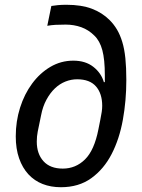

<svg xmlns="http://www.w3.org/2000/svg" viewBox="-20 -772 596 804"><path d="M235 12Q193 12 158.5 -1.5Q124 -15 99 -42Q74 -69 60 -109Q46 -149 46 -201Q46 -264 64 -321Q82 -378 114.5 -422Q147 -466 191 -492Q235 -518 287 -518Q338 -518 371 -492Q404 -466 415 -428H419V-457Q419 -523 408.5 -562Q398 -601 375 -623Q351 -647 320.5 -658Q290 -669 255 -669Q230 -669 212.5 -668Q195 -667 178 -664L195 -747Q207 -749 222.5 -750.5Q238 -752 258 -752Q321 -752 364.5 -735.5Q408 -719 439 -688Q457 -670 470 -648Q483 -626 492 -596.5Q501 -567 505 -528Q509 -489 509 -437Q509 -351 494.5 -270.5Q480 -190 447.5 -127Q415 -64 362.5 -26Q310 12 235 12ZM243 -66Q297 -66 336 -104.5Q375 -143 392 -230L400 -270Q404 -290 406 -303.5Q408 -317 408 -329Q408 -380 382 -410Q356 -440 303 -440Q278 -440 254 -430.5Q230 -421 210 -402Q190 -383 174.5 -354.5Q159 -326 152 -289L138 -221Q136 -211 135 -200.5Q134 -190 134 -179Q134 -128 162 -97Q190 -66 243 -66Z"/></svg>

Font: IBM Plex Sans Text
Style: Italic
Weight: 450
Italic angle: -11°
Designer: Mike Abbink, Paul van der Laan, Pieter van Rosmalen
Foundry: Bold Monday
Version: Version 3.005